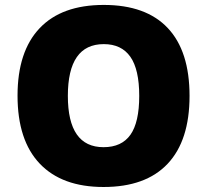

<svg xmlns="http://www.w3.org/2000/svg" viewBox="-20 -745 837 775"><path d="M745.1 -357.9Q745.1 -177.7 656.7 -84Q568.4 9.8 397.9 9.8Q230 9.8 140.4 -84.5Q50.8 -178.7 50.8 -358.9Q50.8 -537.1 139.9 -631.1Q229 -725.1 398.9 -725.1Q569.3 -725.1 657.2 -631.8Q745.1 -538.6 745.1 -357.9ZM253.9 -357.9Q253.9 -150.9 397.9 -150.9Q471.2 -150.9 506.6 -201.2Q542 -251.5 542 -357.9Q542 -464.8 506.1 -515.9Q470.2 -566.9 398.9 -566.9Q253.9 -566.9 253.9 -357.9Z"/></svg>

Font: TypoPRO Open Sans
Style: Regular
Weight: 800
Foundry: Ascender Corporation
Version: Version 1.10